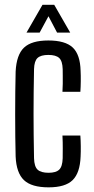

<svg xmlns="http://www.w3.org/2000/svg" viewBox="-20 -777 395 804"><path d="M241.5 -392.5Q242.5 -408 242.8 -425.8Q243 -443.5 242.8 -459.8Q242.5 -476 242.5 -487.5Q241.5 -521.5 227.8 -534.2Q214 -547 182.5 -547Q151 -547 137.2 -534.2Q123.5 -521.5 122.5 -487.5Q121.5 -436.5 121 -390.8Q120.5 -345 120.5 -300.8Q120.5 -256.5 121 -211Q121.5 -165.5 122.5 -114.5Q123.5 -79.5 137.5 -66.5Q151.5 -53.5 183.5 -53.5Q214 -53.5 227.8 -66.5Q241.5 -79.5 242.5 -114.5Q242.5 -133 242.8 -156.8Q243 -180.5 241.5 -209.5H316.5Q318 -189 318.2 -165Q318.5 -141 317.5 -121.5Q315 -53 284.2 -22.8Q253.5 7.5 183.5 7.5Q112 7.5 80.2 -22.8Q48.5 -53 45.5 -121.5Q44.5 -159 44 -204.8Q43.5 -250.5 43.5 -298.8Q43.5 -347 44 -393Q44.5 -439 45.5 -477.5Q49 -547.5 80.5 -577.5Q112 -607.5 182.5 -607.5Q253.5 -607.5 284.8 -577.8Q316 -548 317.5 -480Q318.5 -461 318.2 -437Q318 -413 316.5 -392.5ZM91 -640.5 158 -757H207L274 -640.5H219L183 -709L146 -640.5Z"/></svg>

Font: Big Shoulders Display Thin Medium
Style: Regular
Weight: 500
Version: Version 2.002